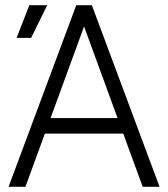

<svg xmlns="http://www.w3.org/2000/svg" viewBox="-20 -720 647 740"><path d="M44 -574H100L162 -700H93ZM530 0H595L334 -700H274ZM13 0H78L334 -700H274ZM119 -205H489V-265H119Z"/></svg>

Font: Unageo Variable
Style: Regular
Weight: 300
Designer: Richard Sepsi
Foundry: Richard Sepsi
Version: Version 2.200